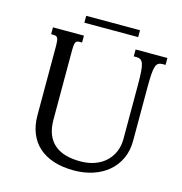

<svg xmlns="http://www.w3.org/2000/svg" viewBox="-120 -932 995 1050"><g transform="rotate(15 378.0 -407.0)"><path d="M663.6 -229.5Q663.6 -173.3 642.8 -128.7Q622.1 -84 585.4 -53Q548.8 -22 499 -5.6Q449.2 10.7 391.6 10.7Q326.7 10.7 276.6 -5.6Q226.6 -22 192.1 -53Q157.7 -84 139.9 -128.7Q122.1 -173.3 122.1 -229.5V-624.5Q122.1 -653.8 116.9 -665.3Q111.8 -676.8 94.2 -676.8H79.6V-715.8H254.9V-676.8H240.2Q222.7 -676.8 217.8 -664.8Q212.9 -652.8 212.9 -624V-228Q212.9 -179.7 227.1 -145.3Q241.2 -110.8 267.3 -88.9Q293.5 -66.9 330.3 -56.6Q367.2 -46.4 412.6 -46.4Q458 -46.4 494.4 -59.6Q530.8 -72.8 556.4 -96.7Q582 -120.6 595.9 -153.6Q609.9 -186.5 609.9 -226.1V-531.2Q609.9 -577.1 607.9 -605.7Q606 -634.3 600.6 -649.9Q595.2 -665.5 585.9 -671.1Q576.7 -676.8 562.5 -676.8H547.4V-715.8H727.5V-676.8H710.4Q696.3 -676.8 687 -671.1Q677.7 -665.5 672.6 -649.9Q667.5 -634.3 665.5 -605.5Q663.6 -576.7 663.6 -530.8ZM238.8 -784.7V-823.7H543.5V-784.7Z"/></g></svg>

Font: Arian Grqi
Style: Regular
Weight: 400
Designer: Ruben Hakobyan (Tarumian)
Foundry: Ruben Hakobyan (Tarumian)
Version: Version 1.003